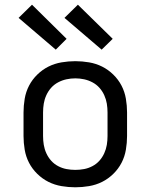

<svg xmlns="http://www.w3.org/2000/svg" viewBox="-20 -788 640 816"><path d="M300 8Q271 8 241.5 3Q212 -2 186 -15Q160 -28 138.5 -49Q117 -70 103.5 -96Q90 -122 85 -151.5Q80 -181 80 -210V-310Q80 -339 85 -368.5Q90 -398 103.5 -424Q117 -450 138.5 -471Q160 -492 186 -505Q212 -518 241.5 -523Q271 -528 300 -528Q329 -528 358.5 -523Q388 -518 414 -505Q440 -492 461.5 -471Q483 -450 496.5 -424Q510 -398 515 -368.5Q520 -339 520 -310V-210Q520 -181 515 -151.5Q510 -122 496.5 -96Q483 -70 461.5 -49Q440 -28 414 -15Q388 -2 358.5 3Q329 8 300 8ZM300 -66Q319 -66 337.5 -69.5Q356 -73 373 -82Q390 -91 402.5 -105Q415 -119 423 -136.5Q431 -154 434 -172.5Q437 -191 437 -210V-310Q437 -329 434 -347.5Q431 -366 423 -383.5Q415 -401 402.5 -415Q390 -429 373 -438Q356 -447 337.5 -451Q319 -455 300 -455Q281 -455 262.5 -451Q244 -447 227 -438Q210 -429 197.5 -415Q185 -401 177 -383.5Q169 -366 166 -347.5Q163 -329 163 -310V-210Q163 -191 166 -172.5Q169 -154 177 -136.5Q185 -119 197.5 -105Q210 -91 227 -82Q244 -73 262.5 -69.5Q281 -66 300 -66ZM412 -577 254 -712 311 -768 459 -623ZM217 -577 59 -712 116 -768 263 -623Z"/></svg>

Font: Iosevka Aile
Style: Regular
Weight: 400
Designer: Belleve Invis
Foundry: Belleve Invis
Version: Version 28.0.1; ttfautohint (v1.8.4)